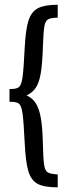

<svg xmlns="http://www.w3.org/2000/svg" viewBox="-20 -651 296 825"><path d="M86.1 -37.9Q81.7 -128.7 76.9 -162.7Q72.1 -196.6 61.9 -205.2Q51.7 -213.7 24.9 -213.7H20.8V-268.5H24.9Q51.7 -268.5 61.9 -277.1Q72.1 -285.7 76.9 -319.6Q81.7 -353.5 86.1 -444.4Q89.9 -523.7 102.4 -562.5Q115 -601.3 143.5 -615.9Q172.1 -630.6 228 -630.6V-575Q197.6 -574.8 185.9 -567.5Q174.3 -560.2 170.3 -535.7Q166.3 -511.1 164.1 -444.4Q161.9 -375.7 155.1 -335.9Q148.3 -296 133.9 -274.3Q119.6 -252.6 94.2 -241.1Q118.8 -230.4 133.6 -207.5Q148.3 -184.7 155.5 -144Q162.6 -103.4 164.1 -37.9Q165.6 31.4 169.6 57.2Q173.6 83 185.2 89.9Q196.8 96.8 228 98.4V154Q170.5 154 142.3 139.3Q114.1 124.6 102 85Q89.9 45.4 86.1 -37.9Z"/></svg>

Font: Playfair Micro SmCond SmLight
Style: Regular
Weight: 360
Width: 4
Designer: Claus Eggers Sørensen
Foundry: Claus Eggers Sørensen
Version: Version 2.100;Glyphs 3.2 (3219)